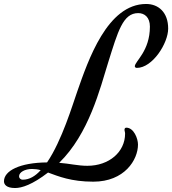

<svg xmlns="http://www.w3.org/2000/svg" viewBox="-260 -811 867 967"><path d="M587 -667C587 -749 538 -791 476 -791C280 -791 184 -507 129 -350C106 -285 52 -103 -23 7C-160 8 -240 49 -240 102C-240 118 -228 136 -184 136C-150 136 -97 119 -18 58C34 77 98 104 210 104C367 104 435 -6 435 -83C435 -113 414 -168 376 -168C372 -168 367 -165 367 -158C367 -151 370 -146 370 -138C370 -46 290 24 180 24C132 24 91 13 38 9C188 -137 244 -365 285 -497C334 -653 359 -745 436 -745C468 -745 495 -724 495 -677C495 -553 419 -502 419 -477C419 -474 422 -469 429 -469C508 -469 587 -593 587 -667ZM-145 94C-157 94 -164 86 -164 77C-164 56 -134 40 -99 40C-84 40 -69 42 -55 46C-82 76 -112 94 -145 94Z"/></svg>

Font: Mervale Script
Style: Regular
Weight: 400
Designer: Astigmatic (AOETI)
Foundry: Astigmatic (AOETI)
Version: Version 1.000